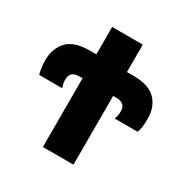

<svg xmlns="http://www.w3.org/2000/svg" viewBox="-163 -851 959 989"><g transform="rotate(30 316.0 -357.0)"><path d="M406 0V-409H425Q480 -409 480 -359Q480 -344 477 -332Q474 -320 471 -312H607Q619 -335 619 -396Q619 -466 577.5 -508.5Q536 -551 446 -551H406V-714H224V-551H184Q93 -551 52 -507.5Q11 -464 11 -393Q11 -369 15 -344Q19 -319 22 -312H159Q156 -320 153 -332Q150 -344 150 -359Q150 -409 205 -409H224V0Z"/></g></svg>

Font: Noto Sans UI SemiCondensed Black
Style: Regular
Weight: 900
Width: 4
Designer: Monotype Design Team
Foundry: Monotype Imaging Inc.
Version: 1.001